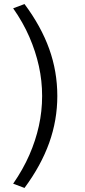

<svg xmlns="http://www.w3.org/2000/svg" viewBox="-20 -737 422 948"><path d="M101 191 45 170Q94 99 125 28Q156 -43 172 -115.5Q188 -188 188 -263Q188 -338 172 -410.5Q156 -483 125 -554.5Q94 -626 45 -696L101 -717Q183 -607 223 -495.5Q263 -384 263 -263Q263 -144 223 -32Q183 80 101 191Z"/></svg>

Font: Nunito Sans 7pt Expanded Light
Style: Regular
Weight: 300
Width: 7
Designer: Vernon Adams
Foundry: Vernon Adams
Version: Version 3.101;gftools[0.9.27]